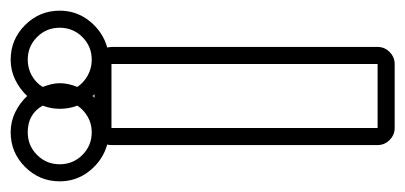

<svg xmlns="http://www.w3.org/2000/svg" viewBox="-255 -540 760 360"><g transform="rotate(-90 125.0 -360.0)"><path d="M-35 -628Q-35 -666 -8 -693Q19 -720 57 -720Q77 -720 94.5 -711.5Q112 -703 125 -689Q138 -703 155.5 -711.5Q173 -720 193 -720Q231 -720 258 -693Q285 -666 285 -628Q285 -596 265 -571.5Q245 -547 216 -539Q216 -537 216.5 -535Q217 -533 217 -531V-32Q217 -19 207.5 -9.5Q198 0 185 0H65Q52 0 42.5 -9.5Q33 -19 33 -32V-531Q33 -536 34 -539Q5 -547 -15 -571.5Q-35 -596 -35 -628ZM65 -32H185V-531H65ZM-3 -628Q-3 -603 14.5 -585.5Q32 -568 57 -568Q73 -568 86 -575.5Q99 -583 107 -595Q101 -610 101 -628Q101 -645 107 -660Q91 -688 57 -688Q32 -688 14.5 -670.5Q-3 -653 -3 -628ZM149 -628Q149 -612 142 -595Q150 -583 163.5 -575.5Q177 -568 193 -568Q218 -568 235.5 -585.5Q253 -603 253 -628Q253 -653 235.5 -670.5Q218 -688 193 -688Q177 -688 163.5 -680.5Q150 -673 142 -660Q145 -652 147 -644Q149 -636 149 -628ZM125 -567Q124 -564 121 -563H129Q126 -564 125 -567Z"/></g></svg>

Font: Lichte PostBus
Style: Regular
Weight: 400
Designer: Peter Wiegel
Version: Version 1.001